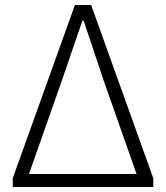

<svg xmlns="http://www.w3.org/2000/svg" viewBox="-20 -749 666 769"><path d="M31 -35 280 -729H345L594 -35V0H31ZM527 -52 396 -424 315 -666H310L227 -424L96 -52Z"/></svg>

Font: Kinto Sans Light
Style: Regular
Weight: 300
Designer: Authors: Ryoko NISHIZUKA  (kana & ideographs); Paul D. Hunt (Latin, Greek & Cyrillic); Wenlong ZHANG  (bopomofo); Sandol
Foundry: Adobe Systems Incorporated, ookami Inc.
Version: Version 0.001